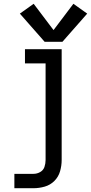

<svg xmlns="http://www.w3.org/2000/svg" viewBox="-20 -790 481 1015"><path d="M56 205H157Q187 205 216.5 196.5Q246 188 267.5 166.5Q289 145 297.5 115.5Q306 86 306 56V-530H112V-455H221V56Q221 75 215 92.5Q209 110 192.5 119.5Q176 129 157 129H56ZM216 -569H310L441 -718L368 -770L263 -631L158 -770L85 -718Z"/></svg>

Font: Iosevka Sparkle
Style: Regular
Weight: 400
Designer: Belleve Invis
Foundry: Belleve Invis
Version: Version 4.5.0; ttfautohint (v1.8.3)